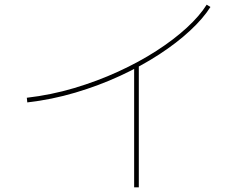

<svg xmlns="http://www.w3.org/2000/svg" viewBox="-20 -763 1040 823"><path d="M97 -324 95 -344Q199 -356 298 -385.5Q397 -415 486.5 -456Q576 -497 650.5 -545Q725 -593 780.5 -644Q836 -695 866 -743L882 -733Q851 -684 794.5 -631.5Q738 -579 662 -529.5Q586 -480 495 -438Q404 -396 303 -366Q202 -336 97 -324ZM555 -480H575V40H555Z"/></svg>

Font: Murecho Thin
Style: Regular
Weight: 100
Designer: Neil Summerour
Foundry: Positype
Version: Version 1.010